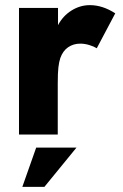

<svg xmlns="http://www.w3.org/2000/svg" viewBox="-20 -524 479 748"><path d="M54 -493H206V-426Q225 -462 258.5 -483Q292 -504 330 -504Q380 -504 429 -472L357 -336Q346 -343 328 -348.5Q310 -354 293 -354Q266 -354 245.5 -340Q225 -326 215 -298Q210 -283 207.5 -261.5Q205 -240 205 -199V0H54ZM121 51H278L153 204H67Z"/></svg>

Font: Hanken Grotesk Black
Style: Regular
Weight: 900
Designer: Alfredo Marco Pradil
Foundry: Hanken Design Co.
Version: Version 3.014